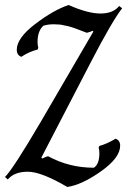

<svg xmlns="http://www.w3.org/2000/svg" viewBox="-48 -703 508 767"><path d="M349 -91Q349 -104 346 -113L349 -120Q379 -128 414 -149Q432 -142 432 -121Q432 -73 356 -19Q280 35 221 44Q117 -17 63 -17Q9 -17 -17 14L-28 4Q5 -29 117 -220L325 -577L322 -580Q315 -576 299 -572Q293 -574 279 -579.5Q265 -585 259.5 -587Q254 -589 242.5 -593Q231 -597 224 -598.5Q217 -600 206 -602Q192 -606 167 -606Q142 -606 125 -600Q102 -579 102 -535Q102 -522 105 -512L102 -505Q69 -497 37 -476Q19 -483 19 -504Q19 -551 92.5 -607Q166 -663 226 -683Q303 -649 353.5 -649Q404 -649 428 -679L440 -670Q400 -619 315 -455L117 -73L121 -70Q139 -78 144 -79Q228 -33 327 -33Q349 -47 349 -91Z"/></svg>

Font: Almendra
Style: Italic
Weight: 400
Italic angle: -12°
Designer: Ana Sanfelippo
Foundry: Ana Sanfelippo
Version: Version 1.004